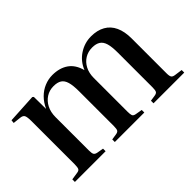

<svg xmlns="http://www.w3.org/2000/svg" viewBox="-75 -816 1105 1105"><g transform="rotate(-45 478.0 -263.5)"><path d="M42 0V-21L88 -28Q104 -30 108.5 -39.5Q113 -49 113 -75V-423Q113 -457 107 -469.5Q101 -482 79 -484L33 -489L35 -509L214 -519L221 -513L222 -416H223Q239 -451 264 -476Q289 -501 320.5 -514Q352 -527 385 -527Q443 -527 482 -500Q521 -473 536 -416Q557 -468 602 -497.5Q647 -527 700 -527Q750 -527 785.5 -507Q821 -487 839 -448Q857 -409 857 -353V-68Q857 -46 863 -37.5Q869 -29 888 -27L932 -21V0H682V-21L715 -26Q732 -28 737.5 -36Q743 -44 743 -68V-352Q743 -399 735 -426Q727 -453 708.5 -465Q690 -477 659 -477Q626 -477 599.5 -461Q573 -445 557.5 -415.5Q542 -386 542 -346V-71Q542 -51 545.5 -41Q549 -31 566 -28L607 -21V0H367V-21L400 -26Q417 -28 422.5 -36Q428 -44 428 -68V-352Q428 -400 420 -427Q412 -454 394 -465.5Q376 -477 345 -477Q311 -477 284.5 -460Q258 -443 242.5 -413Q227 -383 227 -342V-71Q227 -48 232 -39.5Q237 -31 252 -28L292 -21V0Z"/></g></svg>

Font: Literata 60pt Medium
Style: Regular
Weight: 500
Designer: Latin by Veronika Burian and Jose Scaglione. Greek by Irene Vlachou. Cyrillic by Vera Evstafieva.
Foundry: TypeTogether
Version: Version 3.103;gftools[0.9.29]